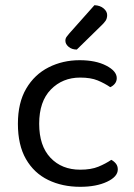

<svg xmlns="http://www.w3.org/2000/svg" viewBox="-20 -707 518 740"><path d="M289 -408Q221 -408 176 -362Q131 -316 131 -230Q131 -145 174.5 -99Q218 -53 289 -53Q331 -53 359 -64.5Q387 -76 409 -91Q420 -85 427 -76Q434 -67 434 -54Q434 -26 392.5 -6.5Q351 13 289 13Q220 13 165.5 -13.5Q111 -40 80 -94Q49 -148 49 -230Q49 -311 81 -365.5Q113 -420 167.5 -447.5Q222 -475 287 -475Q349 -475 389.5 -454Q430 -433 430 -406Q430 -394 423 -385Q416 -376 405 -371Q383 -386 356.5 -397Q330 -408 289 -408ZM247 -578 344 -687Q366 -686 379.5 -674.5Q393 -663 393 -649Q393 -636 387 -627Q381 -618 367 -605L276 -516Q257 -516 244.5 -526.5Q232 -537 232 -550Q232 -559 237 -565.5Q242 -572 247 -578Z"/></svg>

Font: Baloo Bhaijaan 2
Style: Regular
Weight: 400
Designer: Sanskriti Dholi, Noopur Datye and Ek Type
Foundry: Ek Type
Version: Version 1.701